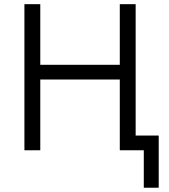

<svg xmlns="http://www.w3.org/2000/svg" viewBox="-20 -720 810 920"><path d="M669 179.5V0H593V-70.5H740.5V179.5ZM97 0V-700H173V-409.5H554V-700H630V0H554V-339H173V0Z"/></svg>

Font: Geologica Roman ExtraLight
Style: Regular
Weight: 250
Designer: Sindre Bremnes, Frode Helland
Foundry: Monokrom Skriftforlag AS
Version: Version 1.010;gftools[0.9.28]